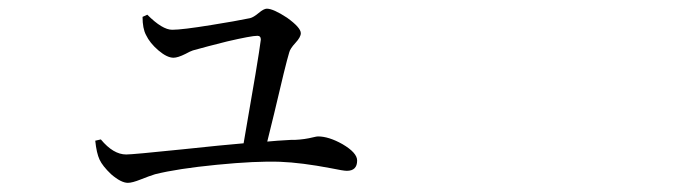

<svg xmlns="http://www.w3.org/2000/svg" viewBox="-20 -467 1540 436"><path d="M270.5 -51.8Q254.9 -51.8 232.4 -71.3Q212.9 -89.8 206.1 -104.5Q199.2 -119.1 196.3 -147.5L209 -150.4Q237.3 -116.2 266.6 -116.2Q281.2 -116.2 394.5 -127.9Q486.3 -137.7 533.2 -141.6Q567.4 -336.9 572.3 -377Q572.3 -385.7 564.5 -385.7Q550.8 -385.7 496.1 -373Q449.2 -361.3 418 -352.5Q412.1 -350.6 401.4 -344.7Q383.8 -335.9 374 -335.9Q359.4 -335.9 339.8 -352.5Q320.3 -369.1 311.5 -387.7Q303.7 -402.3 303.7 -428.7L314.5 -433.6Q348.6 -399.4 371.1 -399.4Q393.6 -399.4 460 -410.2Q514.6 -418.9 547.9 -425.8Q555.7 -427.7 567.4 -437.5Q579.1 -447.3 585.9 -447.3Q600.6 -447.3 631.8 -426.8Q663.1 -404.3 663.1 -391.6Q663.1 -382.8 650.9 -369.6Q638.7 -356.4 636.7 -347.7Q628.9 -322.3 602.5 -209Q591.8 -165 586.9 -145.5Q606.4 -147.5 641.6 -149.4Q647.5 -149.4 650.4 -149.4Q671.9 -150.4 691.4 -155.3Q699.2 -157.2 702.1 -157.2Q726.6 -157.2 757.8 -139.6Q791 -120.1 791 -102.5Q791 -79.1 767.6 -79.1Q759.8 -79.1 731.4 -85Q665 -97.7 616.2 -99.6Q561.5 -101.6 472.2 -92.8Q382.8 -84 332 -71.3Q319.3 -67.4 299.8 -59.6Q280.3 -51.8 270.5 -51.8Z"/></svg>

Font: Bpmf GenRyu Min R
Style: R
Weight: 400
Foundry: But Ko
Version: Version 1.320